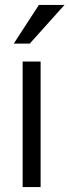

<svg xmlns="http://www.w3.org/2000/svg" viewBox="-20 -760 282 780"><path d="M72 0V-510H145V0ZM101 -583H36L138 -740H242Z"/></svg>

Font: Instrument Sans SemiCondensed
Style: Regular
Weight: 400
Width: 4
Designer: Rodrigo Fuenzalida
Foundry: fragTYPE
Version: Version 1.000;gftools[0.9.28]